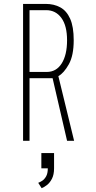

<svg xmlns="http://www.w3.org/2000/svg" viewBox="-20 -720 490 982"><path d="M98 0V-700H214Q256 -700 288.2 -682.5Q320.5 -665 338.8 -624.2Q357 -583.5 357 -514Q357 -436 332 -391.2Q307 -346.5 278.5 -330.5L359 0H323L249 -320Q246.5 -320 244 -320H131V0ZM131 -352H219Q268 -352 295.5 -395.5Q323 -439 323 -514Q323 -588.5 294 -628.2Q265 -668 216 -668H131ZM191.5 141V63H256.5V141Q256.5 173 245.8 194Q235 215 220 226.5Q205 238 193 242.5L175.5 215Q184 212 195.5 204.8Q207 197.5 215.8 182.2Q224.5 167 224.5 141Z"/></svg>

Font: Trispace Condensed Thin
Style: Regular
Weight: 100
Width: 3
Designer: Tyler Finck
Foundry: Etcetera Type Company
Version: Version 1.210; ttfautohint (v1.8.3)